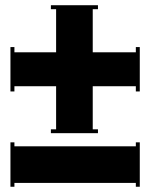

<svg xmlns="http://www.w3.org/2000/svg" viewBox="-20 -730 576 735"><path d="M355 -234.9V-220.2H174.8V-234.9H194.8V-399.9H35.2V-379.9H20V-549.8H35.2V-529.8H194.8V-694.8H174.8V-710H355V-694.8H335V-529.8H500V-549.8H515.1V-379.9H500V-399.9H335V-234.9ZM20 -185.1H35.2V-169.9H500V-185.1H515.1V-15.1H500V-29.8H35.2V-15.1H20Z"/></svg>

Font: Copperplate CC
Style: Bold
Weight: 700
Designer: indestructible type*
Foundry: Cowboy Collective
Version: Version 1.000